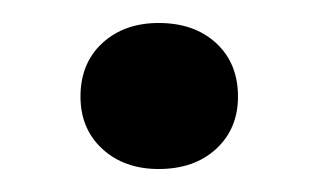

<svg xmlns="http://www.w3.org/2000/svg" viewBox="-20 -141 287 167"><path d="M187 -57Q187 -29 168 -11.5Q149 6 118 6Q88 6 69 -11.5Q50 -29 50 -57Q50 -86 69 -103.5Q88 -121 118 -121Q149 -121 168 -103.5Q187 -86 187 -57Z"/></svg>

Font: Roboto Serif 20pt
Style: Italic
Weight: 400
Italic angle: -10°
Designer: Greg Gazdowicz
Foundry: Commercial Type
Version: Version 1.008